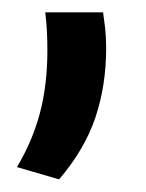

<svg xmlns="http://www.w3.org/2000/svg" viewBox="-20 -162 238 312"><path d="M147.5 -142Q149 -132 150.8 -116.8Q152.5 -101.5 152.5 -84Q152.5 -23 135 29Q117.5 81 76 129.5L7.5 109.5Q32.5 68 44.8 22Q57 -24 57 -80Q57 -96.5 56.2 -111.5Q55.5 -126.5 53.5 -142Z"/></svg>

Font: Anek Gurmukhi Medium
Style: Regular
Weight: 500
Designer: Sarang Kulkarni (Gurmukhi), Yesha Goshar (Latin)
Foundry: Ek Type
Version: Version 1.003